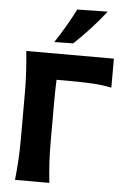

<svg xmlns="http://www.w3.org/2000/svg" viewBox="-63 -1013 705 1058"><g transform="rotate(5 290.0 -484.0)"><path d="M61 0Q67 -57.5 70.2 -111.5Q73.5 -165.5 73.5 -232.5V-474.5Q73.5 -543.5 70.2 -598.8Q67 -654 61 -713H545.5V-552.5Q493.5 -563.5 434.2 -566.5Q375 -569.5 295 -569.5H241Q238.5 -515.5 238.5 -448.5V-232.5Q238.5 -165.5 241.5 -111.5Q244.5 -57.5 251 0ZM210.5 -775.5Q273.5 -871.5 321 -965L489 -968Q451.5 -919 407.2 -871Q363 -823 315 -777.5Z"/></g></svg>

Font: Commissioner Flair
Style: Bold
Weight: 700
Designer: Kostas Bartsokas
Foundry: Kostas Bartsokas
Version: Version 1.000; ttfautohint (v1.8.3)